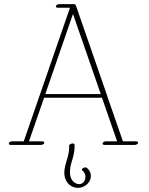

<svg xmlns="http://www.w3.org/2000/svg" viewBox="-20 -697 725 935"><path d="M316.5 12.4C316.5 15.3 316.8 18.1 316.8 20.9C316.8 67.1 294.5 98.7 293.1 142.5C293.1 143.4 293.1 144.2 293.1 145.1C293.1 175.8 309.9 203.4 335.6 213.3C343.6 216.5 351.6 217.9 359.3 217.9C388.7 217.9 414 197.4 420.6 173.8C421.8 168.9 422.4 164.3 422.4 159.8C422.4 142.3 413.4 128.2 402.5 120.1C400.8 118.8 398.6 118.2 396.1 118.2C388.3 118.2 378.5 123.6 378.5 128.9C378.5 130.4 379.2 131.9 381 133.2C391.5 141.3 396.1 152.9 396.1 164.2C396.1 182.4 384 199.8 365.5 199.8C361.5 199.8 357.2 199 352.7 197.2C329.1 187.9 320.7 165.4 320.7 140.1C320.7 125.6 323.5 110.1 327.8 95.6C334.9 72.1 343.2 46.6 343.2 16.9C343.2 13.9 343.1 10.8 342.9 7.8C342.7 3.4 338.9 1.6 334.2 1.6C326.5 1.6 316.5 6.4 316.5 12.4ZM335.4 -628.9 470.7 -238.8H200.7ZM652.3 -2C652.3 -5.9 647.9 -8.8 642.1 -8.8H578.6L501 -232.4C501 -233.4 501 -233.9 500.5 -234.9L349.1 -671.9C348.1 -674.3 345.7 -675.8 342.3 -676.3C341.3 -676.3 340.3 -676.8 339.4 -676.8H268.1C261.2 -676.8 254.4 -672.9 252.4 -668C250.5 -663.1 254.9 -659.2 261.7 -659.2H320.8L95.7 -8.8H39.1C32.2 -8.8 22.9 -4.4 22.9 2.4C22.9 6.3 26.9 8.8 32.7 8.8H179.2C186 8.8 193.4 4.9 195.3 0C197.3 -4.9 192.4 -8.8 185.5 -8.8H121.1L194.8 -221.2H476.6L550.3 -8.8H495.6C488.8 -8.8 481.9 -4.9 480 0C478 4.9 482.4 8.8 489.3 8.8H635.7C642.6 8.8 652.3 4.4 652.3 -2Z"/></svg>

Font: WireWyrm
Style: Light
Weight: 200
Version: Version 001.000